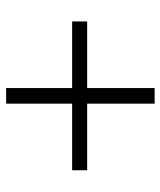

<svg xmlns="http://www.w3.org/2000/svg" viewBox="32 -604 535 640"><g transform="rotate(-90 300.0 -284.5)"><path d="M274 -37H326V-262H548V-312H326V-532H274V-312H52V-262H274Z"/></g></svg>

Font: Poppy and Pepper Light
Style: Regular
Weight: 300
Designer: Thy Ha
Foundry: Thy Ha
Version: Version 0.001;Glyphs 3.2 (3227)